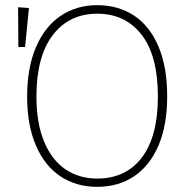

<svg xmlns="http://www.w3.org/2000/svg" viewBox="-20 -713 741 743"><path d="M627 -340Q627 -230 594 -151.5Q561 -73 500 -31.5Q439 10 356 10Q275 10 214 -30.5Q153 -71 119 -150Q85 -229 85 -339Q85 -450 119 -530Q153 -610 214.5 -651.5Q276 -693 356 -693Q438 -693 499 -652.5Q560 -612 593.5 -532.5Q627 -453 627 -340ZM121 -339Q121 -237 150.5 -165.5Q180 -94 233 -58Q286 -22 356 -22Q467 -22 529 -103.5Q591 -185 591 -340Q591 -497 528 -578.5Q465 -660 356 -660Q248 -660 184.5 -577.5Q121 -495 121 -339ZM92 -682 77 -531H51L50 -685Z"/></svg>

Font: FiraGO UltraLight
Style: Regular
Weight: 200
Designer: bBox Type
Foundry: bBox Type GmbH
Version: Version 1.001